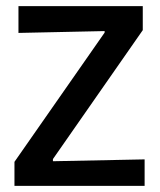

<svg xmlns="http://www.w3.org/2000/svg" viewBox="-20 -604 521 624"><path d="M27 0V-78L320 -498V-503L40 -497V-584H444V-506L152 -87V-80L450 -86V0Z"/></svg>

Font: Ruda SemiBold
Style: Regular
Weight: 600
Designer: Mariela Monsalve and Angelina Sanchez
Foundry: Mariela Monsalve and Angelina Sanchez
Version: Version 2.001